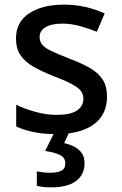

<svg xmlns="http://www.w3.org/2000/svg" viewBox="-20 -569 526 829"><path d="M442 -152Q442 -100 416.5 -64Q391 -28 342 -9Q293 10 224 10Q168 10 126 1.5Q84 -7 50 -23V-117Q86 -99 133 -86Q180 -73 224 -73Q285 -73 312.5 -92Q340 -111 340 -143Q340 -162 329 -176.5Q318 -191 290 -206Q262 -221 210 -241Q159 -261 123.5 -281.5Q88 -302 68.5 -330.5Q49 -359 49 -403Q49 -474 106 -511.5Q163 -549 255 -549Q305 -549 348.5 -539Q392 -529 432 -511L398 -432Q363 -446 325 -456.5Q287 -467 250 -467Q202 -467 176.5 -451.5Q151 -436 151 -409Q151 -390 163 -375.5Q175 -361 204.5 -347.5Q234 -334 284 -314Q335 -295 370 -274.5Q405 -254 423.5 -225Q442 -196 442 -152ZM345 136Q345 185 308.5 212.5Q272 240 200 240Q181 240 165 238Q149 236 139 233V171Q150 173 165 175Q180 177 195 177Q228 177 245 168Q262 159 262 136Q262 111 237.5 99.5Q213 88 175 83L216 0H280L257 49Q281 54 301 64.5Q321 75 333 92Q345 109 345 136Z"/></svg>

Font: Noto Sans Khmer Medium
Style: Regular
Weight: 500
Version: Version 2.003